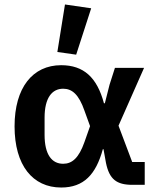

<svg xmlns="http://www.w3.org/2000/svg" viewBox="-20 -825 700 857"><path d="M387 -788 270 -805 236 -593 320 -581ZM626 -102H570L509 -264L623 -522H493L469 -447L448 -364H444C413 -480 353 -534 253 -534C126 -534 45 -434 45 -261C45 -87 126 12 253 12C354 12 408 -46 439 -159H442L453 -98C468 -25 500 0 571 0H626ZM262 -94C212 -94 179 -134 179 -223V-300C179 -388 212 -429 262 -429C302 -429 332 -403 357 -331L382 -262L357 -191C332 -120 302 -94 262 -94Z"/></svg>

Font: Braiins Sans SemiBold
Style: Regular
Weight: 600
Designer: Mike Abbink, Paul van der Laan, Pieter van Rosmalen, Jiri Chlebus, Lubos Buracinsky
Foundry: Bold Monday, Sudetype
Version: Version 1.000;hotconv 1.0.109;makeotfexe 2.5.65596